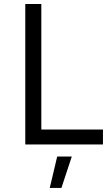

<svg xmlns="http://www.w3.org/2000/svg" viewBox="-20 -720 557 957"><path d="M106 -700.2H186V-74.2H493.2V0H106ZM265.1 60.1H337.9L286.1 216.8H228Z"/></svg>

Font: Montserrat-Arabic Light
Style: Regular
Weight: 300
Designer: Mohamed Gaber
Foundry: Kief Type Foundry
Version: Version 5.008;PS 005.008;hotconv 1.0.88;makeotf.lib2.5.64775